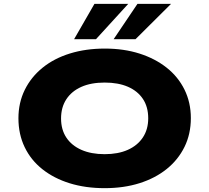

<svg xmlns="http://www.w3.org/2000/svg" viewBox="-20 -969 1090 1000"><path d="M525 11Q425 11 343 -14.5Q261 -40 201 -87.5Q141 -135 108.5 -202.5Q76 -270 76 -353Q76 -434 109 -501Q142 -568 202 -616.5Q262 -665 344.5 -690.5Q427 -716 526 -716Q625 -716 706.5 -690Q788 -664 848 -616.5Q908 -569 941 -502Q974 -435 974 -354Q974 -271 941 -204Q908 -137 848.5 -89Q789 -41 707 -15Q625 11 525 11ZM525 -166Q595 -166 645.5 -188.5Q696 -211 724 -253Q752 -295 752 -353Q752 -412 724.5 -453.5Q697 -495 646.5 -517Q596 -539 525 -539Q454 -539 403.5 -516.5Q353 -494 325.5 -452Q298 -410 298 -352Q298 -294 325.5 -252.5Q353 -211 404 -188.5Q455 -166 525 -166ZM366 -765 472 -949H648L480 -765ZM572 -765 696 -949H871L686 -765Z"/></svg>

Font: Nunito Sans 7pt Expanded Black
Style: Regular
Weight: 900
Width: 7
Designer: Vernon Adams
Foundry: Vernon Adams
Version: Version 3.101;gftools[0.9.27]